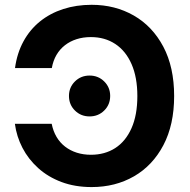

<svg xmlns="http://www.w3.org/2000/svg" viewBox="-20 -757 778 787"><path d="M355.5 9.8Q287.1 9.8 231.9 -11Q176.8 -31.7 136.5 -68.1Q96.2 -104.5 72 -151.1Q47.9 -197.8 41 -249.5H191.9Q197.8 -219.7 211.7 -196Q225.6 -172.4 246.8 -156Q268.1 -139.6 294.9 -131.1Q321.8 -122.6 352.5 -122.6Q409.7 -122.6 452.4 -150.1Q495.1 -177.7 519 -231.4Q543 -285.2 543 -363.3Q543 -439.9 519.3 -494.1Q495.6 -548.3 452.6 -576.7Q409.7 -605 352.5 -605Q320.8 -605 293.9 -596.4Q267.1 -587.9 246.1 -571.5Q225.1 -555.2 211.4 -531.7Q197.8 -508.3 192.4 -478H41.5Q49.8 -539.1 76.2 -587.4Q102.5 -635.7 144 -669.2Q185.5 -702.6 239.3 -720Q293 -737.3 355.5 -737.3Q451.7 -737.3 528.3 -693.4Q605 -649.4 649.4 -565.7Q693.8 -481.9 693.8 -363.3Q693.8 -245.6 649.7 -161.9Q605.5 -78.1 529.1 -34.2Q452.6 9.8 355.5 9.8ZM347.2 -279.8Q311.5 -279.8 287.1 -304Q262.7 -328.1 262.7 -363.8Q262.7 -398.9 287.1 -423.1Q311.5 -447.3 347.2 -447.3Q382.8 -447.3 407.2 -423.1Q431.6 -398.9 431.6 -363.8Q431.6 -328.1 407.2 -304Q382.8 -279.8 347.2 -279.8Z"/></svg>

Font: Inter 16pt
Style: Bold
Weight: 700
Version: Version 4.001;git-66647c0bb